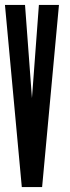

<svg xmlns="http://www.w3.org/2000/svg" viewBox="-24 -755 284 775"><path d="M-4 -735 64 0H146L214 -735H133L105 -359L77 -735Z"/></svg>

Font: League Gothic Condensed
Style: Regular
Weight: 400
Width: 3
Designer: Tyler Finck
Foundry: The League of Moveable Type
Version: Version 1.001;PS 001.001;hotconv 1.0.56;makeotf.lib2.0.21325